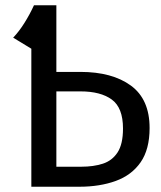

<svg xmlns="http://www.w3.org/2000/svg" viewBox="-20 -709 613 729"><path d="M281 0H99V-573L109 -689H194V-76H289Q335 -76 370.5 -87.5Q406 -99 426.5 -130.5Q447 -162 447 -221Q447 -300 404.5 -331Q362 -362 286 -362H178V-436H285Q406 -436 477 -384Q548 -332 548 -223Q548 -142 514 -93Q480 -44 419.5 -22Q359 0 281 0ZM109 -689 99 -524 30 -566Q52 -589 72.5 -621.5Q93 -654 109 -689Z"/></svg>

Font: Fira Sans Variable
Style: Regular
Weight: 400
Designer: Carrois Corporate & Edenspiekermann AG
Foundry: Carrois Corporate GbR & Edenspiekermann AG
Version: Version 4.202